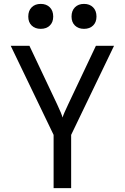

<svg xmlns="http://www.w3.org/2000/svg" viewBox="-20 -965 640 985"><path d="M255 0V-273L35 -730H131L273 -430Q285 -405 292 -387.5Q299 -370 301 -362Q303 -370 310.5 -387.5Q318 -405 330 -430L472 -730H565L345 -273V0ZM411 -817Q382 -817 364.5 -834Q347 -851 347 -880Q347 -910 364.5 -927.5Q382 -945 411 -945Q440 -945 457.5 -927.5Q475 -910 475 -880Q475 -851 457.5 -834Q440 -817 411 -817ZM189 -817Q160 -817 142.5 -834Q125 -851 125 -880Q125 -910 142.5 -927.5Q160 -945 189 -945Q218 -945 235.5 -927.5Q253 -910 253 -880Q253 -851 235.5 -834Q218 -817 189 -817Z"/></svg>

Font: Pitagon Sans Mono
Style: Regular
Weight: 400
Monospace: yes
Designer: Travis Tran
Foundry: Pitagon
Version: Version 1.001;gftools[0.9.26]